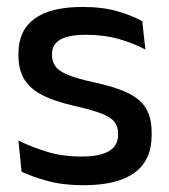

<svg xmlns="http://www.w3.org/2000/svg" viewBox="-20 -521 486 552"><path d="M220 11.5Q161 11.5 116.5 -0.8Q72 -13 42 -27.5L33 -117Q70 -98.5 114.5 -84.8Q159 -71 214.5 -71Q268 -71 293.8 -86.8Q319.5 -102.5 319.5 -133.5V-137.5Q319.5 -157.5 309 -170.8Q298.5 -184 271.8 -194.5Q245 -205 196 -216Q134.5 -230 99 -249Q63.5 -268 48.2 -295.8Q33 -323.5 33 -362.5V-367Q33 -433 79 -467Q125 -501 217 -501Q275 -501 318 -488.5Q361 -476 389 -460L398 -378.5Q364.5 -396.5 321.8 -408.8Q279 -421 227 -421Q191.5 -421 170 -414.2Q148.5 -407.5 139 -395.2Q129.5 -383 129.5 -366V-362.5Q129.5 -344 139.5 -330.2Q149.5 -316.5 175.2 -305.8Q201 -295 247 -285Q309 -272 346 -254.5Q383 -237 399.5 -209.8Q416 -182.5 416 -139.5V-132Q416 -60.5 367 -24.5Q318 11.5 220 11.5Z"/></svg>

Font: Anek Devanagari Medium
Style: Regular
Weight: 500
Designer: Kailash Malviya (Devanagari) & Yesha Goshar (Latin)
Foundry: Ek Type
Version: Version 1.003